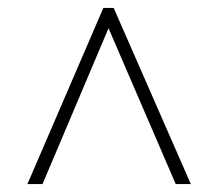

<svg xmlns="http://www.w3.org/2000/svg" viewBox="-20 -734 550 483"><path d="M49 -271H87L253 -663L422 -271H460L266 -714H240Z"/></svg>

Font: Noto Serif Devanagari SemiCondensed ExtraLight
Style: Regular
Weight: 200
Width: 4
Designer: Universal Thirst, Indian Type Foundry and the Monotype Design Team
Foundry: Monotype Imaging Inc.
Version: Version 2.004